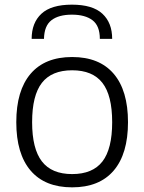

<svg xmlns="http://www.w3.org/2000/svg" viewBox="-20 -795 620 825"><path d="M118 -270Q118 -156 160 -101.5Q202 -47 290 -47Q378 -47 420 -101Q462 -155 462 -270Q462 -385 420 -439Q378 -493 290 -493Q202 -493 160 -439Q118 -385 118 -270ZM468.5 -62Q407 10 290 10Q173 10 111.5 -62Q50 -134 50 -270Q50 -406 111.5 -478Q173 -550 290 -550Q407 -550 468.5 -478Q530 -406 530 -270Q530 -134 468.5 -62ZM116 -628Q116 -697 158 -736Q200 -775 289 -775Q378 -775 420 -736Q462 -697 462 -628H409Q409 -684 377.5 -708Q346 -732 289 -732Q232 -732 201 -708Q170 -684 169 -628Z"/></svg>

Font: EncodeSans
Style: Light
Weight: 300
Designer: Pablo Impallari, Andres Torresi
Foundry: Pablo Impallari, Andres Torresi
Version: Version 1.000; ttfautohint (v1.4.1)